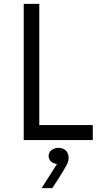

<svg xmlns="http://www.w3.org/2000/svg" viewBox="-20 -720 528 987"><path d="M182 -700V-77H457V0H102V-700ZM273 123Q252 120 241 109Q230 98 230 82Q230 63 245 51.5Q260 40 280 40Q304 40 318.5 54Q333 68 333 93Q333 108 322 129Q311 150 286 190L249 247H194Z"/></svg>

Font: Tilda Sans
Style: Regular
Weight: 400
Designer: ParaType Ltd
Foundry: ParaType Ltd
Version: Version 1.002W